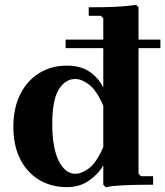

<svg xmlns="http://www.w3.org/2000/svg" viewBox="-20 -760 680 790"><path d="M256 10Q191 10 141 -20Q91 -50 63 -105.5Q35 -161 35 -238Q35 -315 63 -371.5Q91 -428 141 -459Q191 -490 256 -490Q312 -490 349 -464.5Q386 -439 405 -400V-685L395 -695H345V-730Q371 -730 407 -730.5Q443 -731 478.5 -733.5Q514 -736 540 -740L550 -730V-45L560 -35H610V0Q584 0 548.5 0.5Q513 1 477 3Q441 5 415 10L405 0V-80Q386 -45 347 -17.5Q308 10 256 10ZM290 -45Q316 -45 346.5 -68Q377 -91 405 -155V-325Q377 -389 346.5 -412Q316 -435 290 -435Q248 -435 221.5 -391.5Q195 -348 195 -250Q195 -152 221.5 -98.5Q248 -45 290 -45ZM250 -562V-597H640V-562Z"/></svg>

Font: Brygada 1918
Style: Regular
Weight: 400
Designer: Mateusz Machalski | Borys Kosmynka | Przemek Hoffer
Foundry: NIEPODLEGLA 2018
Version: Version 3.006